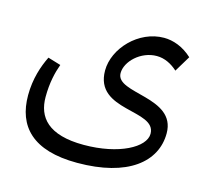

<svg xmlns="http://www.w3.org/2000/svg" viewBox="-99 -688 986 907"><g transform="rotate(15 394.5 -234.5)"><path d="M45 -145C45 6 132 104 351 104C599 104 724 0 724 -140C724 -319 440 -258 440 -359C440 -416 507 -481 585 -481C624 -481 658 -463 687 -437L734 -515C690 -556 640 -573 596 -573C472 -573 366 -460 366 -352C366 -153 651 -237 651 -118C651 -52 531 14 359 14C184 14 127 -60 127 -158C127 -228 140 -281 155 -322L92 -341C68 -292 45 -226 45 -145Z"/></g></svg>

Font: FiraGO Unicode
Style: Regular
Weight: 400
Designer: bBox Type
Foundry: bBox Type GmbH
Version: Version 1.001;PS 001.001;hotconv 1.0.88;makeotf.lib2.5.64775